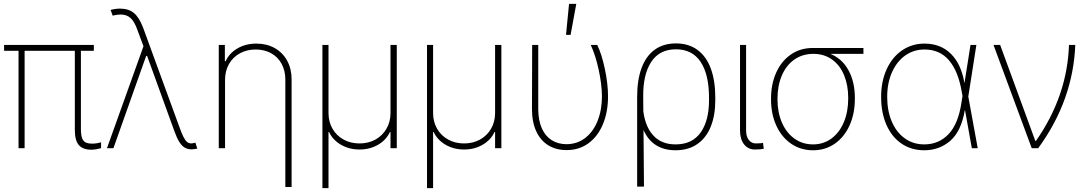

<svg xmlns="http://www.w3.org/2000/svg" viewBox="-20 -761 5587 986"><path d="M461.9 -500H395.5V-99.6Q395.5 -69.3 401.1 -53Q406.7 -36.6 419.2 -30Q431.6 -23.4 454.1 -23.4Q475.6 -23.4 499 -30.3V0Q470.7 7.8 449.2 7.8Q405.3 7.8 384.8 -16.1Q364.3 -40 364.3 -93.8V-500H106.4V0H75.2V-500H1V-530.3H461.9Z M875 -88.9 740.2 -460.9 735.4 -473.6H730.5L562.5 0H529.3L716.8 -523.4L685.5 -607.4Q670.9 -649.4 650.9 -668Q630.9 -686.5 599.6 -686.5Q582 -686.5 558.6 -680.7L547.9 -710Q573.7 -716.8 597.7 -716.8Q641.6 -716.3 668.2 -693.8Q694.8 -671.4 714.8 -619.1L901.4 -108.4Q913.1 -75.7 922.1 -57.9Q931.2 -40 940.4 -32.2Q949.7 -24.4 961.9 -24.4Q967.8 -24.4 983.4 -28.3L993.2 2Q975.6 5.9 963.9 5.9Q943.4 5.9 928.2 -3.2Q913.1 -12.2 900.4 -32.7Q887.7 -53.2 875 -88.9Z M1135.7 0H1103.5V-530.3H1134.8V-446.3H1138.7Q1157.2 -487.8 1199.5 -512.5Q1241.7 -537.1 1296.9 -537.1Q1349.6 -537.1 1390.6 -514.2Q1431.6 -491.2 1454.6 -449.5Q1477.5 -407.7 1477.5 -353.5V199.2H1445.3V-352.5Q1445.3 -397.9 1426.3 -433.1Q1407.2 -468.3 1372.6 -487.5Q1337.9 -506.8 1293 -506.8Q1247.6 -506.8 1211.7 -487.1Q1175.8 -467.3 1155.8 -431.9Q1135.7 -396.5 1135.7 -350.6Z M1635.7 -530.3H1667V-180.7Q1667 -135.3 1687.5 -99.9Q1708 -64.5 1744.1 -44.4Q1780.3 -24.4 1826.2 -24.4Q1872.1 -24.4 1908.2 -44.4Q1944.3 -64.5 1964.8 -100.1Q1985.4 -135.7 1985.4 -180.7V-530.3H2017.6V0H1985.4V-83H1982.4Q1963.4 -42 1921.4 -17.6Q1879.4 6.8 1826.2 6.8Q1773.4 6.8 1731.2 -17.6Q1689 -42 1669.9 -83H1667V205.1H1635.7Z M2172.9 -530.3H2204.1V-180.7Q2204.1 -135.3 2224.6 -99.9Q2245.1 -64.5 2281.2 -44.4Q2317.4 -24.4 2363.3 -24.4Q2409.2 -24.4 2445.3 -44.4Q2481.4 -64.5 2502 -100.1Q2522.5 -135.7 2522.5 -180.7V-530.3H2554.7V0H2522.5V-83H2519.5Q2500.5 -42 2458.5 -17.6Q2416.5 6.8 2363.3 6.8Q2310.5 6.8 2268.3 -17.6Q2226.1 -42 2207 -83H2204.1V205.1H2172.9Z M2744.1 -530.3V-200.2Q2744.6 -141.6 2762.7 -101.6Q2780.8 -61.5 2813 -41.3Q2845.2 -21 2887.7 -20.5Q2943.4 -20.5 2984.9 -52.2Q3026.4 -84 3048.8 -140.1Q3071.3 -196.3 3071.3 -267.6Q3070.3 -330.1 3054.4 -403.1Q3038.6 -476.1 3013.7 -530.3H3046.9Q3069.8 -484.4 3086.2 -407Q3102.5 -329.6 3102.5 -265.6Q3102.5 -187.5 3076.9 -124.8Q3051.3 -62 3003.2 -26.1Q2955.1 9.8 2889.6 9.8Q2836.4 9.8 2796.4 -14.4Q2756.3 -38.6 2734.1 -86.2Q2711.9 -133.8 2711.9 -201.2L2712.9 -530.3ZM2902.3 -741.2H2939.5L2910.2 -582H2886.7Z M3451.2 -538.1Q3516.6 -538.1 3562 -504.6Q3607.4 -471.2 3630.4 -408.7Q3653.3 -346.2 3653.3 -259.8V-246.1Q3653.3 -168.5 3630.1 -110.8Q3606.9 -53.2 3561 -21.2Q3515.1 10.7 3449.2 10.7Q3390.1 10.7 3348.4 -15.9Q3306.6 -42.5 3284.7 -93.8L3287.1 197.3H3252V-263.7Q3252 -350.1 3274.7 -411.6Q3297.4 -473.1 3342 -505.6Q3386.7 -538.1 3451.2 -538.1ZM3283.7 -189.9Q3293.9 -109.4 3335.7 -64.5Q3377.4 -19.5 3449.2 -19.5Q3534.7 -19.5 3577.9 -80.3Q3621.1 -141.1 3621.1 -246.1V-259.8Q3621.1 -377.4 3578.4 -442.6Q3535.6 -507.8 3451.2 -507.8Q3366.7 -507.8 3324.2 -442.9Q3281.7 -377.9 3283.2 -263.7Z M3811.5 -530.3V-90.8Q3811.5 -60.1 3825.4 -42.2Q3839.4 -24.4 3861.3 -24.4Q3875 -24.4 3885.7 -25.4Q3896.5 -26.4 3898.4 -27.3L3902.3 2.9Q3897.5 4.4 3885.3 5.6Q3873 6.8 3856.4 6.8Q3822.3 6.8 3801.3 -19.5Q3780.3 -45.9 3780.3 -90.8V-530.3Z M4154.3 -514.6H4414.1V-484.4H4244.6Q4305.7 -459 4337.9 -399.2Q4370.1 -339.4 4370.1 -257.8V-253.9Q4370.1 -177.7 4343 -117.4Q4315.9 -57.1 4267.1 -23.2Q4218.3 10.7 4155.3 10.7Q4092.3 10.7 4043.2 -22.7Q3994.1 -56.2 3966.8 -115.7Q3939.5 -175.3 3939.5 -251V-253.9Q3939.5 -329.1 3966.1 -388.2Q3992.7 -447.3 4041.3 -481Q4089.8 -514.6 4154.3 -514.6ZM4155.3 -19.5Q4209 -19.5 4250 -49.8Q4291 -80.1 4313.5 -133.5Q4335.9 -187 4335.9 -254.9V-258.8Q4335.9 -323.7 4314.7 -375Q4293.5 -426.3 4252.9 -455.3Q4212.4 -484.4 4157.2 -484.4Q4100.6 -484.4 4058.8 -454.8Q4017.1 -425.3 3994.9 -372.8Q3972.7 -320.3 3972.7 -253.9V-251Q3972.7 -184.6 3995.4 -131.8Q4018.1 -79.1 4059.6 -49.3Q4101.1 -19.5 4155.3 -19.5Z M4504.9 -263.7Q4504.9 -342.8 4533.2 -405Q4561.5 -467.3 4612.3 -502.2Q4663.1 -537.1 4727.5 -537.1Q4810.5 -537.1 4863.5 -484.4Q4916.5 -431.6 4932.6 -335H4933.1L4963.9 -530.3H4994.1L4952.6 -265.1L5001 0H4970.7L4936 -194.3H4934.6Q4916 -86.4 4859.9 -37.8Q4803.7 10.7 4726.6 10.7Q4659.7 10.7 4609.4 -23.7Q4559.1 -58.1 4532 -120.4Q4504.9 -182.6 4504.9 -263.7ZM4726.6 -19.5Q4800.8 -19.5 4851.1 -72Q4901.4 -124.5 4918 -237.3L4922.9 -268.1L4918.9 -290Q4900.9 -395.5 4853.5 -451.2Q4806.2 -506.8 4727.5 -506.8Q4671.9 -506.8 4628.4 -475.8Q4585 -444.8 4560.5 -389.4Q4536.1 -334 4536.1 -263.7Q4536.1 -191.9 4559.8 -136.5Q4583.5 -81.1 4626.7 -50.3Q4669.9 -19.5 4726.6 -19.5Z M5082 -530.3H5116.2L5296.9 -37.1H5299.8Q5460.9 -267.1 5469.7 -530.3H5502Q5496.6 -389.2 5449 -255.9Q5401.4 -122.6 5311.5 0H5278.3Z"/></svg>

Font: Pretendard GOV Thin
Style: Regular
Weight: 100
Designer: Base glyphs from Inter by Rasmus Andersson; Hangeul glyphs from Noto Sans CJK(Source Han Sans) by Jang Soo-young and Kan
Foundry: Kil Hyung-jin
Version: Version 1.309